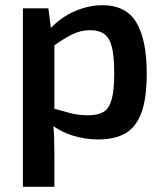

<svg xmlns="http://www.w3.org/2000/svg" viewBox="-20 -523 632 738"><path d="M373 -503Q465 -503 504.5 -436Q544 -369 544 -242Q544 -145 523.5 -89.5Q503 -34 462 -10.5Q421 13 358 13Q308 13 260.5 -1.5Q213 -16 173 -47L181 -107Q220 -96 251 -88Q282 -80 319 -80Q356 -80 377.5 -92.5Q399 -105 409 -140Q419 -175 419 -241Q419 -306 410 -342Q401 -378 380.5 -392.5Q360 -407 327 -407Q291 -407 259 -391.5Q227 -376 185 -346L171 -410Q194 -437 226.5 -458Q259 -479 297 -491Q335 -503 373 -503ZM166 -491 178 -396 189 -382V-65L184 -53Q187 -24 188 5.5Q189 35 189 66V195H68V-491Z"/></svg>

Font: Exo 2 SemiBold
Style: Regular
Weight: 600
Designer: Natanael Gama
Foundry: Natanael Gama
Version: Version 2.010